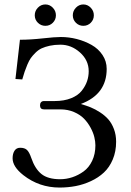

<svg xmlns="http://www.w3.org/2000/svg" viewBox="-20 -823 582 855"><path d="M317.9 -721.7Q304.2 -735.4 304.2 -754.9Q304.2 -774.4 318.1 -788.8Q332 -803.2 351.1 -803.2Q370.1 -803.2 384 -788.8Q397.9 -774.4 397.9 -754.9Q397.9 -735.4 384.3 -721.7Q370.6 -708 351.1 -708Q331.5 -708 317.9 -721.7ZM182.1 -803.2Q201.2 -803.2 215.1 -788.8Q229 -774.4 229 -754.9Q229 -735.4 215.3 -721.7Q201.7 -708 182.1 -708Q162.6 -708 148.7 -721.7Q134.8 -735.4 134.8 -754.9Q134.8 -774.4 148.7 -788.8Q162.6 -803.2 182.1 -803.2ZM248 -24.9Q275.4 -24.9 302 -33.7Q328.6 -42.5 352.3 -59.6Q376 -76.7 390.4 -106.9Q404.8 -137.2 404.8 -175.8Q404.8 -192.4 400.1 -212.2Q395.5 -231.9 383.5 -254.2Q371.6 -276.4 354.5 -294.2Q337.4 -312 309.8 -324Q282.2 -335.9 249 -335.9H175.8Q158.2 -335.9 158.2 -354Q158.2 -362.8 162.8 -367.9Q167.5 -373 175.8 -373H223.1Q265.6 -373 296.9 -385.7Q328.1 -398.4 344.2 -419.2Q360.4 -439.9 367.7 -461.4Q375 -482.9 375 -505.9Q375 -554.7 336.2 -589.4Q297.4 -624 249 -624Q223.1 -624 201.9 -619.4Q180.7 -614.7 165.8 -607.9Q150.9 -601.1 137.9 -588.1Q125 -575.2 117.4 -564.7Q109.9 -554.2 101.8 -535.2Q93.8 -516.1 89.8 -503.9Q85.9 -491.7 79.1 -469.2L48.8 -471.2L68.8 -646Q115.7 -646 169.9 -652.1Q224.1 -658.2 251 -658.2Q286.6 -658.2 322 -649.2Q357.4 -640.1 387.7 -623Q418 -606 436.5 -578.1Q455.1 -550.3 455.1 -516.1Q455.1 -402.8 339.8 -359.9Q363.8 -353 383.8 -345Q403.8 -336.9 425.5 -322.8Q447.3 -308.6 462.4 -291.5Q477.5 -274.4 487.3 -248.5Q497.1 -222.7 497.1 -191.9Q497.1 -148.4 482.2 -113Q467.3 -77.6 442.6 -54.7Q418 -31.7 384.8 -16.4Q351.6 -1 316.9 5.6Q282.2 12.2 245.1 12.2Q154.8 12.2 84 -43Q36.1 -80.6 36.1 -118.2Q36.1 -138.7 44.7 -151.9Q53.2 -165 69.8 -165Q89.8 -165 100.1 -155.3Q110.4 -145.5 119.1 -120.1Q135.7 -71.3 164.6 -48.1Q193.4 -24.9 248 -24.9Z"/></svg>

Font: Linux Biolinum
Style: Regular
Weight: 400
Designer: Philipp H. Poll
Foundry: Philipp H. Poll
Version: Version 0.6.4